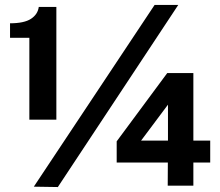

<svg xmlns="http://www.w3.org/2000/svg" viewBox="-20 -751 888 775"><path d="M98.5 -268V-598.5H20.5V-657Q77.5 -657 105 -675Q132.5 -693 136.5 -723H207.5V-268ZM699.5 -731 213.5 4 116.5 2.5 604 -731ZM655 -456H760.5V-183.5H828.5V-95H760.5V-1.5H657L657.5 -95H451V-180.5ZM549.5 -183.5H658V-328.5Z"/></svg>

Font: Public Sans Thin ExtraBold
Style: Regular
Weight: 800
Version: Version 1.007